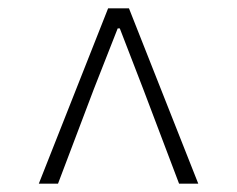

<svg xmlns="http://www.w3.org/2000/svg" viewBox="-20 -760 568 460"><path d="M73 -320 239 -740H289L455 -320H409L323 -547L267 -692H262L205 -547L119 -320Z"/></svg>

Font: Noto Sans JP Thin ExtraLight
Style: Regular
Weight: 250
Version: Version 2.004-H2;hotconv 1.0.118;makeotfexe 2.5.65603